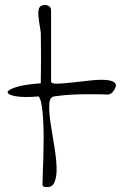

<svg xmlns="http://www.w3.org/2000/svg" viewBox="-20 -763 502 784"><path d="M153.3 -7.8Q153.3 -26.4 154.8 -57.6Q156.2 -88.9 157.2 -126Q158.2 -163.1 158.2 -202.1Q158.2 -241.2 156.2 -275.4Q154.3 -309.6 149.9 -335Q145.5 -360.4 137.7 -369.1Q76.2 -364.3 43.9 -370.1Q11.7 -376 11.2 -385.7Q10.7 -395.5 43.9 -406.7Q77.1 -418 146.5 -422.9Q146.5 -434.6 147 -464.4Q147.5 -494.1 147.5 -527.3Q147.5 -560.5 147 -589.8Q146.5 -619.1 146.5 -630.9Q145.5 -637.7 143.6 -649.4Q141.6 -661.1 139.6 -674.3Q137.7 -687.5 136.7 -700.7Q135.7 -713.9 137.7 -722.7Q139.6 -734.4 147.9 -738.8Q156.2 -743.2 165 -742.7Q173.8 -742.2 181.2 -736.8Q188.5 -731.4 188.5 -722.7V-430.7Q188.5 -420.9 212.9 -421.4Q237.3 -421.9 272.5 -425.8Q307.6 -429.7 346.2 -434.1Q384.8 -438.5 412.6 -436.5Q440.4 -434.6 450.2 -423.3Q460 -412.1 438.5 -384.8Q436.5 -382.8 430.7 -379.9Q424.8 -377 422.9 -377Q370.1 -378.9 311.5 -377.9Q252.9 -377 200.2 -369.1Q182.6 -366.2 181.2 -336.4Q179.7 -306.6 186 -263.7Q192.4 -220.7 200.7 -172.4Q209 -124 210.9 -84Q212.9 -43.9 202.6 -19Q192.4 5.9 161.1 0Q159.2 0 156.2 -2.9Q153.3 -5.9 153.3 -7.8Z"/></svg>

Font: Give You Glory
Style: Regular
Weight: 400
Designer: Kimberly Geswein
Foundry: Kimberly Geswein
Version: Version 1.002